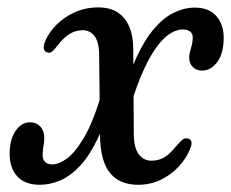

<svg xmlns="http://www.w3.org/2000/svg" viewBox="-20 -488 624 518"><path d="M254.5 -236.5 282 -227.5Q266 -161 244.2 -115.2Q222.5 -69.5 197 -41.8Q171.5 -14 143.8 -1.8Q116 10.5 87.5 10.5Q46.5 10.5 26 -12.8Q5.5 -36 6 -75Q6.5 -112.5 22.2 -135.2Q38 -158 61 -158Q78.5 -158 89 -146.2Q99.5 -134.5 99.5 -115Q99.5 -104 97.2 -92.5Q95 -81 95 -69Q95 -57.5 101.8 -51Q108.5 -44.5 121.5 -44.5Q138.5 -44.5 160.5 -60.2Q182.5 -76 207 -117.5Q231.5 -159 254.5 -236.5ZM339.5 -355.5 341 -127Q341 -90 354 -72.2Q367 -54.5 388.5 -54.5Q408 -54.5 423.2 -63.5Q438.5 -72.5 456.5 -95Q467 -107 472.8 -111.5Q478.5 -116 485.5 -114.5Q493.5 -113.5 496 -107Q498.5 -100.5 493.5 -87.5Q483.5 -62 463 -39.5Q442.5 -17 414.2 -3.2Q386 10.5 353.5 10.5Q319.5 10.5 297 -3.5Q274.5 -17.5 263 -45Q251.5 -72.5 250 -113L247.5 -338Q247.5 -374.5 235.2 -390.5Q223 -406.5 203 -406.5Q185.5 -406.5 169 -397.2Q152.5 -388 133 -362.5Q125.5 -352.5 120.5 -348.8Q115.5 -345 109.5 -346Q101.5 -347.5 98.8 -354.5Q96 -361.5 101.5 -376Q111.5 -400 132.2 -421Q153 -442 182 -455Q211 -468 245.5 -468Q277 -468 297.5 -454.5Q318 -441 328.8 -415.8Q339.5 -390.5 339.5 -355.5ZM332 -202.5 307.5 -211Q325 -282 347.2 -331Q369.5 -380 395.5 -410.2Q421.5 -440.5 449.5 -454Q477.5 -467.5 505.5 -467.5Q543.5 -467.5 563.5 -444.8Q583.5 -422 583.5 -386.5Q583.5 -344 566.2 -320.8Q549 -297.5 525.5 -297.5Q509.5 -297.5 499.8 -307.5Q490 -317.5 490.5 -334.5Q491 -345 495.5 -359.2Q500 -373.5 500 -387.5Q500 -397 493 -402.8Q486 -408.5 472.5 -408.5Q457.5 -408.5 440.2 -398.2Q423 -388 405 -364.5Q387 -341 368.5 -301.2Q350 -261.5 332 -202.5Z"/></svg>

Font: Fraunces
Style: Italic
Weight: 400
Italic angle: -16°
Version: Version 1.000;[b76b70a41]